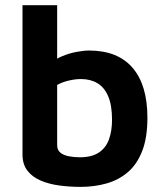

<svg xmlns="http://www.w3.org/2000/svg" viewBox="-20 -716 637 751"><path d="M295 15Q253 15 212.4 9.6Q171.8 4.2 139.2 -9.7Q106.6 -23.6 87.3 -48.3Q68 -73 68 -112.6V-695.6H203.6V-421L175.6 -464.6Q193.4 -483.6 221.8 -495.6Q250.2 -507.6 279.3 -513Q308.4 -518.4 328 -518.4Q440.4 -518.4 498.5 -450.9Q556.6 -383.4 556.6 -255.4Q556.6 -177.8 536.3 -125.5Q516 -73.2 480.2 -42.6Q444.4 -12 396.9 1.5Q349.4 15 295 15ZM292.2 -100.8Q339.4 -100.8 367.2 -119.7Q395 -138.6 406.6 -171.8Q418.2 -205 418.2 -247.6Q418.2 -304 403.3 -339.1Q388.4 -374.2 361.2 -390.5Q334 -406.8 296.8 -406.8Q275 -406.8 249.7 -401Q224.4 -395.2 203.6 -383.8V-148.2Q203.6 -129.2 215.9 -119.1Q228.2 -109 248.5 -104.9Q268.8 -100.8 292.2 -100.8Z"/></svg>

Font: Maven Pro VF Beta
Style: Regular
Weight: 400
Designer: Joe Prince
Foundry: Joe Prince
Version: Version 2.002